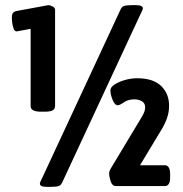

<svg xmlns="http://www.w3.org/2000/svg" viewBox="-20 -723 710 746"><path d="M139 -289Q99 -289 99 -311V-611L45 -601Q37 -601 33 -611.5Q29 -622 27.5 -635Q26 -648 26 -657Q26 -676 43 -680L168 -703Q174 -703 184 -698Q194 -693 194 -685V-311Q194 -300 185 -294.5Q176 -289 154 -289ZM162 3Q135 3 135 -9Q135 -13 138 -19.5Q141 -26 146 -36L446 -681Q452 -696 461 -699.5Q470 -703 493 -703H508Q535 -703 535 -691Q535 -687 532 -680.5Q529 -674 524 -664L224 -19Q218 -4 209 -0.5Q200 3 177 3ZM430 0Q416 0 410 -18.5Q404 -37 404 -49Q404 -57 409 -66L516 -244Q530 -266 537 -280Q544 -294 544 -306Q544 -322 531.5 -329.5Q519 -337 502 -337Q478 -337 461.5 -325.5Q445 -314 437 -314Q426 -314 417.5 -335Q409 -356 409 -372Q409 -384 425 -394.5Q441 -405 465 -412Q489 -419 513 -419Q575 -419 606 -389Q637 -359 637 -312Q637 -286 628 -261.5Q619 -237 603 -212L524 -81H620Q641 -81 641 -46V-33Q641 0 620 0Z"/></svg>

Font: Asap Condensed ExtraBold
Style: Regular
Weight: 800
Width: 3
Designer: Pablo Cosgaya
Foundry: Omnibus-Type
Version: Version 3.001; ttfautohint (v1.8.4.7-5d5b)